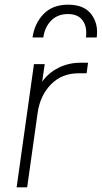

<svg xmlns="http://www.w3.org/2000/svg" viewBox="-20 -800 435 820"><path d="M51 0 125 -526H171L160 -451Q187 -489 230 -510.5Q273 -532 323 -532H356L350 -487H316Q244 -487 198 -440Q152 -393 141 -320L96 0ZM119 -640Q127 -699 165.5 -739.5Q204 -780 271 -780Q339 -780 370 -739Q401 -698 393 -640H347Q353 -684 333.5 -712Q314 -740 270 -740Q226 -740 198.5 -712Q171 -684 165 -640Z"/></svg>

Font: Plus Jakarta Sans ExtraLight
Style: Italic
Weight: 200
Italic angle: -8°
Designer: Gumpita Rahayu
Foundry: Tokotype
Version: Version 2.071; ttfautohint (v1.8.4.7-5d5b);gftools[0.9.29]